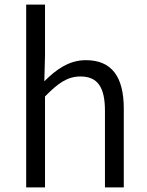

<svg xmlns="http://www.w3.org/2000/svg" viewBox="-20 -816 642 836"><path d="M94 0H176V-396C232 -453 273 -483 330 -483C405 -483 437 -437 437 -333V0H519V-343C519 -481 467 -554 354 -554C280 -554 224 -513 173 -462L176 -575V-796H94Z"/></svg>

Font: ChiuKong Gothic MN Normal
Style: Regular
Weight: 350
Designer: Ryoko NISHIZUKA 西塚涼子 (kana, bopomofo & ideographs); Paul D. Hunt (Latin, Greek & Cyrillic); Sandoll Communications 산돌커뮤니
Foundry: Adobe
Version: Version 1.300